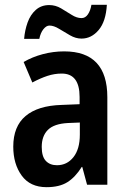

<svg xmlns="http://www.w3.org/2000/svg" viewBox="-20 -766 531 796"><path d="M246 -553Q425 -553 425 -363V0H341L321 -74H319Q292 -31 259 -10.5Q226 10 173 10Q105 10 70 -38Q35 -86 35 -158Q35 -242 86 -285Q137 -328 235 -331L310 -334V-364Q310 -461 236 -461Q206 -461 177 -451.5Q148 -442 114 -424L78 -509Q114 -530 157.5 -541.5Q201 -553 246 -553ZM262 -256Q204 -253 178.5 -227.5Q153 -202 153 -157Q153 -117 170 -99Q187 -81 216 -81Q258 -81 284.5 -114.5Q311 -148 311 -208V-258ZM80 -605Q83 -641 94.5 -673Q106 -705 128.5 -725Q151 -745 184 -745Q210 -745 233 -731.5Q256 -718 277 -704.5Q298 -691 318 -691Q334 -691 344.5 -706.5Q355 -722 359 -746H423Q419 -677 389 -641.5Q359 -606 318 -606Q294 -606 270.5 -619.5Q247 -633 225 -646.5Q203 -660 185 -660Q172 -660 160 -645Q148 -630 143 -605Z"/></svg>

Font: Noto Sans Gujarati Condensed SemiBold
Style: Regular
Weight: 600
Width: 3
Designer: Jelle Bosma - Monotype Design Team, Universal Thirst
Foundry: Monotype Imaging Inc.
Version: Version 2.106; ttfautohint (v1.8.4.7-5d5b)